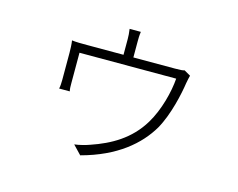

<svg xmlns="http://www.w3.org/2000/svg" viewBox="-95 -752 1189 959"><g transform="rotate(15 500.0 -273.0)"><path d="M783 -481C775 -478 762 -477 734 -477H519V-559C519 -571 519 -591 522 -610H464C467 -591 468 -571 468 -559V-477H279C252 -477 222 -477 201 -480C204 -463 205 -433 205 -416V-274C205 -261 204 -242 201 -231H256C253 -242 253 -260 253 -273V-430H753C748 -361 723 -261 678 -187C617 -86 524 -34 424 0C405 7 373 16 346 19L389 64C569 16 673 -75 730 -172C775 -252 799 -366 807 -421C810 -436 813 -453 816 -462Z"/></g></svg>

Font: Spoqa Han Sans Neo Light
Style: Regular
Weight: 300
Designer: [Spoqa Han Sans Neo] Dong-huui Kim ___ Younghwa Kang ___ Yujin Lee ___ [Noto Sans] Ryoko NISHIZUKA ____ (kana & ideograp
Foundry: Spoqa (http://www.spoqa-han-sans.com)
Version: Version 1.100;hotconv 1.0.109;makeotfexe 2.5.65596